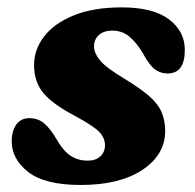

<svg xmlns="http://www.w3.org/2000/svg" viewBox="-20 -500 540 533"><path d="M223 -54Q246 -54 258.8 -66.2Q271.5 -78.5 271.5 -96.5Q271.5 -117 255.5 -133.8Q239.5 -150.5 187.5 -178.5Q127 -210.5 101.2 -240.8Q75.5 -271 74.5 -317Q74 -361.5 102 -398.2Q130 -435 184.5 -457.2Q239 -479.5 318 -479.5Q405.5 -479.5 449.2 -446.2Q493 -413 493 -362Q493.5 -296 445 -296Q425 -296 409.5 -308Q394 -320 377 -351.5Q359 -382 339 -398.5Q319 -415 292 -415Q268.5 -415 254.8 -403Q241 -391 241 -370.5Q241.5 -352 258 -332Q274.5 -312 324.5 -282Q369 -255 393.8 -233.5Q418.5 -212 428.2 -189.5Q438 -167 438.5 -138.5Q439.5 -71.5 376.2 -29Q313 13.5 204.5 13.5Q104 13.5 58 -22.8Q12 -59 12.5 -109Q13 -138.5 26 -155.2Q39 -172 61.5 -172Q86 -172 103.2 -157Q120.5 -142 137 -113.5Q156.5 -79.5 177.2 -66.8Q198 -54 223 -54Z"/></svg>

Font: Fraunces 9pt Soft
Style: Bold Italic
Weight: 700
Italic angle: -16°
Version: Version 1.000;[b76b70a41]